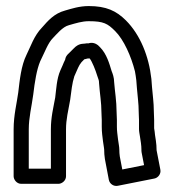

<svg xmlns="http://www.w3.org/2000/svg" viewBox="-20 -560 574 634"><path d="M439 -164V-134C439 -125.6 440.9 -117.7 442.3 -108.3L445.3 -88.4C446.4 -80.2 447 -72.6 447 -66V-62C447 -60.5 447.2 -58.4 447.5 -57.2L455.7 -14.7L383.8 -0.4L375.6 -43.2C374.5 -51.2 374 -57.9 374 -66C374 -70.6 373.4 -75.5 372.7 -79.9L369.8 -99.2C367.8 -116.9 366 -126.8 366 -142V-164C366 -172.1 365.5 -182.9 365 -190C364.9 -227.1 359.2 -258.5 357 -287.9C356.8 -304.4 352 -316.9 348.6 -325.3C341.3 -349.3 332.2 -382.2 310.2 -404.2C292.4 -425.1 273 -417 273 -417H267C264.7 -417 261.6 -416.5 259.9 -416C254.6 -414.7 240.3 -418.2 222.9 -399.5C217.7 -394.7 211.6 -388.4 209.3 -385.9C195.2 -373.9 195.6 -364.3 195.3 -363.4C191.7 -356.2 188.6 -349.1 186.9 -344.5L179.2 -327.2C167 -299.8 165.6 -263 162.3 -237.8C156.4 -204.8 148 -173.5 148 -133V-3H75V-133C75 -171.9 84.5 -208.2 89.8 -247.9C94.7 -289.4 101.2 -330.4 112.7 -357.5C128.7 -389.9 138.5 -418.1 154.7 -434.3C166.5 -446.1 186.5 -471.6 207.5 -476.8C230.4 -483.4 251.4 -490 273 -490C322.1 -490 335.4 -482.3 360.3 -457.3C389.1 -428.5 413.2 -373.8 425.6 -324.5C427.4 -315.2 428.9 -304.9 430.1 -294.7L432.1 -269.1C434.3 -240.5 438 -217.8 438 -191C438 -181.2 439 -171.6 439 -164ZM316 -164V-142C316 -122 318.4 -108.6 320.2 -92.8L323.3 -72.1C323.9 -68.5 324 -66.7 324 -66C324 -55.2 324.7 -45.8 326.4 -34.8L339.4 33.7C342.1 47.4 355.6 56.2 368.9 53.5L489.9 29.5C502 27.1 512.3 14.2 509.5 0.2L497 -64.4V-66C497 -75.4 496.2 -85.1 494.7 -95.6L491.8 -114.9C491.3 -121 490.4 -128.5 489 -136.4V-164C489 -172.6 488.7 -181.1 488 -191.8C487.9 -221.9 483.9 -247.3 481.9 -272.9L479.9 -299.3C471.5 -374.9 442.9 -445.5 395.7 -492.7C364 -524.3 330.6 -540 273 -540C242.1 -540 215.7 -531.2 194.8 -525.2C158.6 -515.5 138.4 -491.4 118.6 -469C92.4 -442.3 80.8 -405.4 67.6 -379.2C49.8 -343.5 45 -295.1 40.2 -254.1C35.6 -219.6 25 -179.6 25 -133V22C25 32.7 34.9 47 50 47H173C183.7 47 198 37.1 198 22V-133C198 -166.5 205.3 -193.7 211.7 -230.2C215.6 -259.2 218 -285.1 225.4 -308L232.8 -324.8C240.7 -342.6 243.3 -350.2 258.3 -364.1C260 -364.6 265.2 -365.9 270.1 -367H273C274.2 -367 273.9 -367 276.2 -367C284.6 -355.9 295.5 -328.3 301.1 -309.8C304.7 -297.7 307 -296.2 307 -287C307 -286.6 307 -285.8 307.1 -285.2C309.6 -249.9 315 -221.2 315 -189C315 -180.4 316 -171.9 316 -164Z"/></svg>

Font: Tape
Style: Regular
Weight: 500
Foundry: Cannot Into Space Fonts
Version: Version 0.97